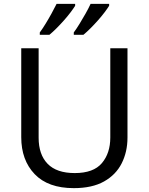

<svg xmlns="http://www.w3.org/2000/svg" viewBox="-20 -964 771 994"><path d="M640 -252Q640 -178 610 -118.5Q580 -59 518.5 -24.5Q457 10 362 10Q229 10 159.5 -62.5Q90 -135 90 -254V-714H180V-251Q180 -164 226.5 -116Q273 -68 367 -68Q464 -68 507.5 -119.5Q551 -171 551 -252V-714H640ZM545 -934Q537 -921 522 -901Q507 -881 487.5 -859Q468 -837 448.5 -817.5Q429 -798 412 -784H362V-796Q376 -815 392 -841Q408 -867 423.5 -894.5Q439 -922 449 -944H545ZM369 -934Q361 -921 346 -901Q331 -881 311.5 -859Q292 -837 272.5 -817.5Q253 -798 236 -784H186V-796Q200 -815 216 -841Q232 -867 247 -894.5Q262 -922 273 -944H369Z"/></svg>

Font: Noto Sans Hanifi Rohingya
Style: Regular
Weight: 400
Designer: Monotype Design Team and DaltonMaag
Foundry: Google LLC
Version: Version 2.101